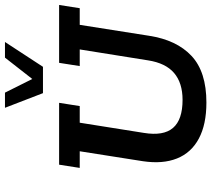

<svg xmlns="http://www.w3.org/2000/svg" viewBox="-59 -782 851 773"><g transform="rotate(-90 366.5 -395.5)"><path d="M340 10Q252 10 195 -20.5Q138 -51 115 -108.5Q92 -166 104 -246L144 -500H77L90 -583H339L326 -500H259L218 -242Q205 -163 238 -124.5Q271 -86 351 -86Q419 -86 459 -120Q499 -154 510 -225L554 -500H487L500 -583H733L720 -500H653L609 -221Q592 -110 528 -50Q464 10 340 10ZM378 -648 319 -801H380L435 -691L521 -801H584L484 -648Z"/></g></svg>

Font: Rokkitt SemiBold
Style: Italic
Weight: 600
Italic angle: -9°
Designer: Vernon Adams
Foundry: Vernon Adams
Version: Version 3.103